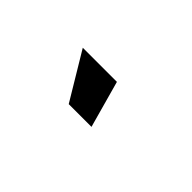

<svg xmlns="http://www.w3.org/2000/svg" viewBox="3 -905 555 555"><g transform="rotate(45 280.5 -627.0)"><path d="M154.5 -699H294L334 -555H241Z"/></g></svg>

Font: Urbanist ExtraBold
Style: Regular
Weight: 800
Designer: Corey Hu
Foundry: Corey Hu
Version: Version 1.330; ttfautohint (v1.8.4.7-5d5b)